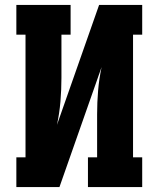

<svg xmlns="http://www.w3.org/2000/svg" viewBox="-20 -755 640 775"><path d="M46 0V-120H83V-615H46V-735H265V-615H228V-441Q228 -393 224 -345.5Q220 -298 210 -251L380 -735H554V-615H517V-120H554V0H335V-120H372V-294Q372 -342 376 -389.5Q380 -437 390 -484L220 0Z"/></svg>

Font: Iosevka Curly Slab HvEx
Style: Regular
Weight: 900
Width: 7
Monospace: yes
Designer: Belleve Invis
Foundry: Belleve Invis
Version: Version 11.1.0; ttfautohint (v1.8.3)